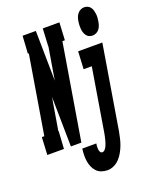

<svg xmlns="http://www.w3.org/2000/svg" viewBox="-226 -864 927 1171"><g transform="rotate(-20 237.0 -278.5)"><path d="M-50 0 -44 -114H-28L56 -621H50L57 -735H143L148 -410Q149 -418 150.5 -425.5Q152 -433 153 -441L183 -621H182L188 -735H296L290 -621H274L171 0H103L98 -325Q97 -317 96 -309.5Q95 -302 93 -294L63 -114H65L58 0ZM459 -590Q447 -590 436.5 -595Q426 -600 419.5 -609.5Q413 -619 409.5 -630Q406 -641 405 -653Q404 -665 404.5 -677.5Q405 -690 407 -702Q409 -714 413 -726Q417 -738 425.5 -748.5Q434 -759 445.5 -764.5Q457 -770 469 -770Q481 -770 491.5 -765Q502 -760 509 -750.5Q516 -741 519 -730Q522 -719 523.5 -707Q525 -695 524 -682.5Q523 -670 521 -658Q519 -646 515 -634Q511 -622 503 -611.5Q495 -601 483 -595.5Q471 -590 459 -590ZM265 213Q245 213 226 206.5Q207 200 194 186Q181 172 173.5 154.5Q166 137 163 117Q160 97 160.5 76.5Q161 56 164 36H255Q253 45 252.5 54.5Q252 64 253 73Q254 82 258 90.5Q262 99 272 99Q281 99 288.5 90.5Q296 82 300.5 72.5Q305 63 308 53.5Q311 44 313.5 34.5Q316 25 318 15.5Q320 6 322 -4L390 -416H337L343 -530H500L410 15Q406 36 401 57.5Q396 79 388.5 99Q381 119 370 139Q359 159 343.5 176Q328 193 307 203Q286 213 265 213Z"/></g></svg>

Font: Iosevka Curly Slab HvObl
Style: Regular
Weight: 900
Italic angle: -9°
Monospace: yes
Designer: Belleve Invis
Foundry: Belleve Invis
Version: Version 11.1.0; ttfautohint (v1.8.3)